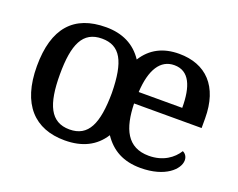

<svg xmlns="http://www.w3.org/2000/svg" viewBox="-93 -712 1100 887"><g transform="rotate(20 456.5 -268.5)"><path d="M290 10C376 10 439 -21 479 -84C520 -23 578 10 663 10C784 10 844 -49 844 -93C844 -112 833 -125 821 -130C797 -91 750 -56 680 -56C573 -56 537 -138 534 -260H866V-307C866 -465 784 -547 652 -547C574 -547 515 -517 476 -455C435 -517 373 -547 293 -547C135 -547 53 -456 53 -269C53 -81 143 10 290 10ZM294 -45C200 -45 166 -122 166 -269C166 -417 199 -491 293 -491C383 -491 419 -425 421 -270C420 -120 387 -45 294 -45ZM750 -317H536C542 -429 581 -490 649 -490C723 -490 750 -422 750 -317Z"/></g></svg>

Font: Noto Serif Gurmukhi Medium
Style: Regular
Weight: 500
Designer: Vaibhav Singh and the Monotype Design Team
Foundry: Monotype Imaging Inc.
Version: Version 2.004